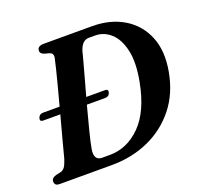

<svg xmlns="http://www.w3.org/2000/svg" viewBox="-122 -839 1031 979"><g transform="rotate(-20 394.0 -350.0)"><path d="M14.5 -23Q14.5 -42 40 -49.5L67 -55.5Q79.5 -59 88.2 -70Q97 -81 107 -111.5Q115 -144.5 131.5 -204.8Q148 -265 166 -333H73.5Q53.5 -333 59.5 -352Q65.5 -371 86 -371H176Q190 -422.5 202.5 -470.8Q215 -519 224.2 -555.8Q233.5 -592.5 237 -610.5Q243.5 -638 220.5 -644.5L195.5 -651.5Q174 -658.5 174 -673.5Q174 -700 209.5 -700H471.5Q569.5 -700 641.8 -657Q714 -614 746.8 -535Q779.5 -456 760 -348.5Q740 -236.5 677.8 -158.8Q615.5 -81 524.2 -40.5Q433 0 324.5 0H43Q26 0 20.2 -6.5Q14.5 -13 14.5 -23ZM332.5 -52Q427 -52 500.5 -125.8Q574 -199.5 602.5 -350.5Q621.5 -451.5 606.2 -517.8Q591 -584 554 -617Q517 -650 470.5 -650H436Q399 -650 382.5 -598.5Q378 -580.5 368.5 -545.2Q359 -510 346.5 -464.8Q334 -419.5 320.5 -371H421Q442 -371 436 -352Q430.5 -333 409 -333H310Q291.5 -264 276 -202.8Q260.5 -141.5 255.5 -111.5Q245.5 -52 291.5 -52Z"/></g></svg>

Font: Fraunces 9pt S000 SemiBold
Style: Italic
Weight: 600
Italic angle: -16°
Version: Version 1.000; ttfautohint (v1.8.3)